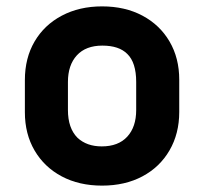

<svg xmlns="http://www.w3.org/2000/svg" viewBox="-20 -570 640 602"><path d="M300 -550Q372 -550 426.5 -521Q481 -492 511.5 -440Q542 -388 542 -320V-219Q542 -151 511.5 -98.5Q481 -46 426.5 -17Q372 12 300 12Q228 12 173.5 -17Q119 -46 88.5 -98Q58 -150 58 -218V-319Q58 -388 88.5 -440Q119 -492 174 -521Q229 -550 300 -550ZM301 -427Q249 -427 221 -396.5Q193 -366 193 -313V-225Q193 -168 223 -138Q252 -111 299 -111Q351 -111 379 -141.5Q407 -172 407 -225V-313Q407 -374 379 -401Q353 -427 301 -427Z"/></svg>

Font: Recursive Mn Lnr St
Style: Bold
Weight: 700
Monospace: yes
Version: Version 1.079;hotconv 1.0.112;makeotfexe 2.5.65598; ttfautoh